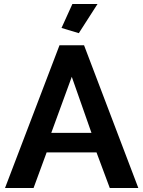

<svg xmlns="http://www.w3.org/2000/svg" viewBox="-20 -935 712 955"><path d="M276 -710H398L668 0H526L460 -177H212L147 0H5ZM435 -274 337 -553 235 -274ZM372 -770 286 -796 340 -915H465Z"/></svg>

Font: Oxford Sans
Style: Bold
Weight: 700
Designer: Matt McInerney, Pablo Impallari, Rodrigo Fuenzalida
Foundry: Matt McInerney, Pablo Impallari, Rodrigo Fuenzalida
Version: Version 3.000g; ttfautohint (v1.5) -l 8 -r 28 -G 28 -x 14 -D